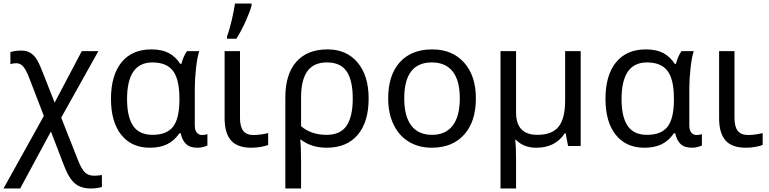

<svg xmlns="http://www.w3.org/2000/svg" viewBox="-31 -825 4348 1085"><path d="M89.8 -539.1Q118.2 -539.1 137.7 -528.1Q157.2 -517.1 172.6 -495.4Q188 -473.6 210 -417L277.8 -245.1L431.2 -536.1H524.9L314.9 -160.2L408.2 76.2Q428.2 128.4 448 148.2Q467.8 168 500 168Q521.5 168 544.9 164.1V231.9Q513.2 240.2 482.9 240.2Q426.8 240.2 392.1 211.4Q357.4 182.6 328.1 104L256.8 -82L83 240.2H-11.2L216.8 -169.9L134.8 -382.8Q120.1 -422.9 103.3 -445.3Q86.4 -467.8 61 -467.8Q41.5 -467.8 27.8 -461.9V-530.8Q53.7 -539.1 89.8 -539.1Z M815.9 9.8Q712.4 9.8 654.3 -63Q596.2 -135.7 596.2 -266.1Q596.2 -399.9 655.8 -472.9Q715.3 -545.9 824.2 -545.9Q883.3 -545.9 922.4 -525.4Q961.4 -504.9 987.8 -463.9H994.1Q1005.9 -508.8 1025.9 -536.1H1095.2Q1083.5 -502.4 1076.7 -439.2Q1069.8 -376 1069.8 -326.2V-118.2Q1069.8 -87.4 1081.8 -74.7Q1093.8 -62 1110.8 -62Q1126.5 -62 1141.1 -66.9V-2.9Q1133.3 1.5 1117.4 5.6Q1101.6 9.8 1085 9.8Q1042.5 9.8 1020.5 -11.2Q998.5 -32.2 990.2 -71.8H982.9Q953.6 -29.3 913.3 -9.8Q873 9.8 815.9 9.8ZM831.1 -63Q911.6 -63 947.3 -109.4Q982.9 -155.8 982.9 -261.2V-267.1Q982.9 -377 946.5 -424.6Q910.2 -472.2 830.1 -472.2Q687 -472.2 687 -265.1Q687 -164.6 721.4 -113.8Q755.9 -63 831.1 -63Z M1325.2 -536.1V-158.2Q1325.2 -109.9 1343.3 -85.9Q1361.3 -62 1402.3 -62Q1423.8 -62 1447.8 -65.7Q1471.7 -69.3 1484.4 -73.2V-5.9Q1471.2 0 1443.8 4.9Q1416.5 9.8 1390.1 9.8Q1310.1 9.8 1274.2 -31.7Q1238.3 -73.2 1238.3 -157.2V-536.1ZM1252 -620.1Q1266.1 -656.7 1279.1 -713.1Q1292 -769.5 1296.9 -805.2H1390.6V-793.9Q1383.3 -763.2 1357.7 -706.1Q1332 -648.9 1304.7 -606H1252Z M1816.4 -472.2Q1741.7 -472.2 1706.1 -422.9Q1670.4 -373.5 1670.4 -273.9V-111.8Q1727.1 -63 1814.5 -63Q1893.1 -63 1927.7 -114.7Q1962.4 -166.5 1962.4 -268.1Q1962.4 -370.6 1928 -421.4Q1893.6 -472.2 1816.4 -472.2ZM2052.2 -268.1Q2052.2 -135.3 1990.2 -62.7Q1928.2 9.8 1815.4 9.8Q1729.5 9.8 1670.4 -35.2H1665.5Q1670.4 -2 1670.4 98.1V240.2H1581.5V-274.9Q1581.5 -405.3 1643.3 -475.6Q1705.1 -545.9 1820.3 -545.9Q1927.2 -545.9 1989.7 -471.7Q2052.2 -397.5 2052.2 -268.1Z M2253.4 -269Q2253.4 -168 2293.2 -115.5Q2333 -63 2410.6 -63Q2487.3 -63 2527.3 -115.5Q2567.4 -168 2567.4 -269Q2567.4 -370.1 2527.1 -421.1Q2486.8 -472.2 2409.2 -472.2Q2253.4 -472.2 2253.4 -269ZM2658.2 -269Q2658.2 -137.7 2591.8 -64Q2525.4 9.8 2408.2 9.8Q2335.4 9.8 2279.3 -24.2Q2223.1 -58.1 2192.9 -121.6Q2162.6 -185.1 2162.6 -269Q2162.6 -399.9 2228 -472.9Q2293.5 -545.9 2411.6 -545.9Q2524.9 -545.9 2591.6 -471.4Q2658.2 -397 2658.2 -269Z M2885.3 -189.9Q2885.3 -63 3005.4 -63Q3087.9 -63 3125.2 -108.6Q3162.6 -154.3 3162.6 -256.8V-536.1H3250.5V0H3179.2L3165.5 -71.8H3160.6Q3107.4 9.8 2999.5 9.8Q2928.2 9.8 2884.3 -35.2H2880.4Q2885.3 1 2885.3 84V240.2H2797.4V-536.1H2885.3Z M3610.4 9.8Q3506.8 9.8 3448.7 -63Q3390.6 -135.7 3390.6 -266.1Q3390.6 -399.9 3450.2 -472.9Q3509.8 -545.9 3618.7 -545.9Q3677.7 -545.9 3716.8 -525.4Q3755.9 -504.9 3782.2 -463.9H3788.6Q3800.3 -508.8 3820.3 -536.1H3889.6Q3877.9 -502.4 3871.1 -439.2Q3864.3 -376 3864.3 -326.2V-118.2Q3864.3 -87.4 3876.2 -74.7Q3888.2 -62 3905.3 -62Q3920.9 -62 3935.5 -66.9V-2.9Q3927.7 1.5 3911.9 5.6Q3896 9.8 3879.4 9.8Q3836.9 9.8 3814.9 -11.2Q3793 -32.2 3784.7 -71.8H3777.3Q3748 -29.3 3707.8 -9.8Q3667.5 9.8 3610.4 9.8ZM3625.5 -63Q3706.1 -63 3741.7 -109.4Q3777.3 -155.8 3777.3 -261.2V-267.1Q3777.3 -377 3741 -424.6Q3704.6 -472.2 3624.5 -472.2Q3481.4 -472.2 3481.4 -265.1Q3481.4 -164.6 3515.9 -113.8Q3550.3 -63 3625.5 -63Z M4119.6 -536.1V-158.2Q4119.6 -109.9 4137.7 -85.9Q4155.8 -62 4196.8 -62Q4218.3 -62 4242.2 -65.7Q4266.1 -69.3 4278.8 -73.2V-5.9Q4265.6 0 4238.3 4.9Q4210.9 9.8 4184.6 9.8Q4104.5 9.8 4068.6 -31.7Q4032.7 -73.2 4032.7 -157.2V-536.1Z"/></svg>

Font: NotoSans
Style: Regular
Weight: 400
Designer: Monotype Design team
Foundry: Monotype Imaging Inc.
Version: Version 1.04; ttfautohint (v1.4.1)